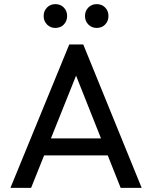

<svg xmlns="http://www.w3.org/2000/svg" viewBox="-20 -909 736 929"><path d="M30.5 0 315.2 -694H382.8L665.5 0H563.8L330.5 -587.2H365.8L130.5 0ZM165.8 -157V-239.2H531.2V-157ZM247.8 -773.8Q223.5 -773.8 207.4 -790.5Q191.2 -807.2 191.2 -831.5Q191.2 -856 207.4 -872.5Q223.5 -889 247.8 -889Q273 -889 288.9 -872.5Q304.8 -856 304.8 -831.5Q304.8 -807.2 288.9 -790.5Q273 -773.8 247.8 -773.8ZM447.8 -773.8Q423.5 -773.8 407.4 -790.5Q391.2 -807.2 391.2 -831.5Q391.2 -856 407.4 -872.5Q423.5 -889 447.8 -889Q473 -889 488.9 -872.5Q504.8 -856 504.8 -831.5Q504.8 -807.2 488.9 -790.5Q473 -773.8 447.8 -773.8Z"/></svg>

Font: Marine Company Thin
Style: Regular
Weight: 100
Designer: Rodrigo Fuenzalida
Foundry: fragTYPE
Version: Version 1.000